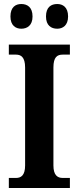

<svg xmlns="http://www.w3.org/2000/svg" viewBox="-20 -936 391 956"><path d="M265 -793C292 -793 319 -809 319 -854C319 -901 292 -916 265 -916C235 -916 209 -901 209 -854C209 -809 235 -793 265 -793ZM86 -793C115 -793 142 -809 142 -854C142 -901 115 -916 86 -916C58 -916 32 -901 32 -854C32 -809 58 -793 86 -793ZM24 0H328V-50H292C266 -50 246 -64 246 -112V-600C246 -652 265 -664 292 -664H328V-714H24V-664H60C84 -664 105 -652 105 -600V-112C105 -62 84 -50 60 -50H24Z"/></svg>

Font: Noto Serif Bengali Condensed
Style: Bold
Weight: 700
Width: 3
Designer: Juan Bruce, Universal Thirst, Indian Type Foundry and the Monotype Design Team.
Foundry: Monotype Imaging Inc.
Version: Version 2.003